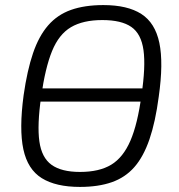

<svg xmlns="http://www.w3.org/2000/svg" viewBox="-20 -723 704 756"><path d="M115 -323V-375H553V-323ZM387 -703Q482 -703 536.5 -668Q591 -633 607.5 -554Q624 -475 605 -342Q592 -243 568.5 -174.5Q545 -106 509 -65Q473 -24 420 -5.5Q367 13 295 13Q200 13 144.5 -21.5Q89 -56 72 -135Q55 -214 73 -348Q87 -446 110 -513.5Q133 -581 169.5 -623Q206 -665 259.5 -684Q313 -703 387 -703ZM383 -644Q307 -644 259.5 -616Q212 -588 185 -522Q158 -456 142 -342Q126 -231 135 -166.5Q144 -102 183 -74Q222 -46 295 -46Q371 -46 418 -74.5Q465 -103 493.5 -169Q522 -235 537 -348Q554 -461 545 -525.5Q536 -590 497 -617Q458 -644 383 -644Z"/></svg>

Font: Exo 2 Light
Style: Italic
Weight: 300
Italic angle: -8°
Designer: Natanael Gama
Foundry: Natanael Gama
Version: Version 2.010